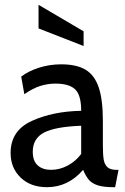

<svg xmlns="http://www.w3.org/2000/svg" viewBox="-20 -767 520 797"><path d="M24 -132Q24 -225 112 -265Q200 -305 317 -307Q317 -373 291.5 -396.5Q266 -420 210 -420Q179 -420 148 -410.5Q117 -401 81 -376L68 -449Q98 -472 142 -486Q186 -500 234 -500Q297 -500 334.5 -478Q372 -456 389.5 -405Q407 -354 407 -265V-165Q407 -125 410.5 -104.5Q414 -84 426 -73Q438 -62 463 -62H472L458 10H451Q409 10 385 2Q361 -6 348.5 -21Q336 -36 325 -62Q263 10 175 10Q107 10 65.5 -30Q24 -70 24 -132ZM317 -128V-245Q209 -241 162.5 -216.5Q116 -192 116 -137Q116 -99 136.5 -80.5Q157 -62 192 -62Q228 -62 261.5 -80Q295 -98 317 -128ZM140 -649V-747L327 -637V-576Z"/></svg>

Font: Cabin
Style: Regular
Weight: 400
Designer: Pablo Impallari
Foundry: Pablo Impallari. http://www.impallari.com Igino Marini. http://www.ikern.com
Version: Version 2.200